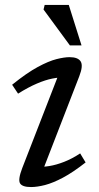

<svg xmlns="http://www.w3.org/2000/svg" viewBox="-20 -746 402 776"><path d="M70 -67 223.5 -462 242 -433Q220 -434 191.8 -428.5Q163.5 -423 129 -408.2Q94.5 -393.5 53 -367.5L29 -403.5Q88.5 -451.5 132.5 -475.2Q176.5 -499 208.2 -507Q240 -515 261 -515Q295 -515 306 -497.8Q317 -480.5 300.5 -438L147 -42L129 -72Q152 -70.5 179.8 -75Q207.5 -79.5 239 -91.8Q270.5 -104 304 -126L326 -89.5Q275 -49.5 234.5 -28Q194 -6.5 162 1.8Q130 10 105.5 10Q70 10 61 -5Q52 -20 70 -67ZM309.5 -562.5H262.5L156 -707.5L160.5 -726H258Z"/></svg>

Font: Newsreader 7pt
Style: Italic
Weight: 400
Italic angle: -17°
Designer: Hugues Gentile
Foundry: Production Type
Version: Version 1.003